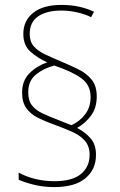

<svg xmlns="http://www.w3.org/2000/svg" viewBox="-20 -779 489 782"><path d="M70 -402Q70 -450 99.5 -480Q129 -510 172 -525Q131 -544 103 -569.5Q75 -595 75 -641Q75 -695 115.5 -727Q156 -759 230 -759Q269 -759 303 -751.5Q337 -744 363 -731L351 -709Q330 -720 297 -728Q264 -736 230 -736Q170 -736 135.5 -712.5Q101 -689 101 -641Q101 -609 118 -590Q135 -571 163.5 -557.5Q192 -544 228 -529Q266 -513 299.5 -496.5Q333 -480 353.5 -454.5Q374 -429 374 -386Q374 -340 351 -308.5Q328 -277 294 -258Q328 -240 349.5 -215Q371 -190 371 -148Q371 -89 328 -53Q285 -17 201 -17Q157 -17 118.5 -26.5Q80 -36 56 -47V-76Q87 -59 124.5 -50Q162 -41 201 -41Q275 -41 310 -70.5Q345 -100 345 -148Q345 -184 325.5 -206Q306 -228 273 -242.5Q240 -257 202 -271Q165 -284 135 -299Q105 -314 87.5 -338Q70 -362 70 -402ZM95 -403Q95 -369 110.5 -349.5Q126 -330 152.5 -317.5Q179 -305 213 -292L271 -269Q304 -284 326.5 -313Q349 -342 349 -384Q349 -433 311 -460.5Q273 -488 201 -512Q158 -501 126.5 -475.5Q95 -450 95 -403Z"/></svg>

Font: Noto Sans Kannada SemiCondensed Thin
Style: Regular
Weight: 100
Width: 4
Designer: Jelle Bosma - Monotype Design Team
Foundry: Monotype Imaging Inc.
Version: Version 2.005; ttfautohint (v1.8.4.7-5d5b)